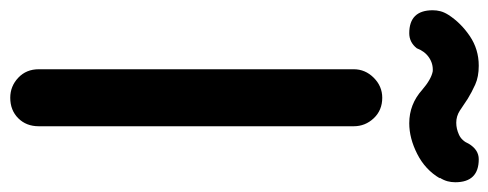

<svg xmlns="http://www.w3.org/2000/svg" viewBox="-386 -652 977 384"><g transform="rotate(90 103.0 -459.5)"><path d="M42 -928Q64 -928 79.5 -921Q95 -914 108 -906L132 -890Q143 -883 156 -883Q168 -883 180 -888.5Q192 -894 198 -908Q210 -928 229 -928Q275 -928 275 -881Q275 -873 273 -865.5Q271 -858 266 -850H267Q250 -821 218.5 -805Q187 -789 157 -789Q119 -789 90 -815Q69 -833 53 -836Q38 -837 25.5 -828.5Q13 -820 7 -804Q-5 -789 -23 -789Q-69 -789 -69 -836Q-69 -844 -67 -851.5Q-65 -859 -60 -867Q-44 -892 -17.5 -910Q9 -928 42 -928ZM49 -678Q49 -701 66 -718Q83 -735 106 -735Q131 -735 147 -718Q163 -701 163 -678V-48Q163 -23 147 -7Q131 9 106 9Q83 9 66 -7Q49 -23 49 -48Z"/></g></svg>

Font: VDS
Style: Bold
Weight: 700
Designer: artmaker
Foundry: artmaker
Version: Version 1.000 2009 initial release